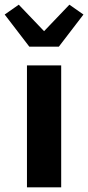

<svg xmlns="http://www.w3.org/2000/svg" viewBox="-38 -799 376 819"><path d="M77 0V-520H223V0ZM87 -600 -18 -737 42 -779 150 -666 258 -779 318 -737 213 -600Z"/></svg>

Font: Iosevka Aile Heavy
Style: Regular
Weight: 900
Designer: Belleve Invis
Foundry: Belleve Invis
Version: Version 31.1.0; ttfautohint (v1.8.4)